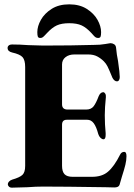

<svg xmlns="http://www.w3.org/2000/svg" viewBox="-20 -860 617 885"><path d="M16 -11Q16 -17 21.5 -23Q27 -29 36 -32Q71 -42 83.5 -54Q96 -66 96 -95V-551Q96 -583 84 -596.5Q72 -610 36 -618Q15 -623 15 -639Q15 -646 20.5 -650.5Q26 -655 35 -655Q71 -655 110 -652Q160 -650 179 -650Q313 -650 412 -653Q443 -653 464.5 -657Q486 -661 489 -661Q498 -661 506 -656Q514 -651 515 -640Q518 -607 524 -579Q532 -523 532 -505Q532 -496 528.5 -490.5Q525 -485 519 -485Q513 -485 507.5 -489.5Q502 -494 498 -502Q483 -539 476 -553Q469 -567 459 -577Q445 -591 428 -600Q411 -609 386 -609H323Q298 -609 282 -596.5Q266 -584 266 -563V-379Q266 -355 292 -355H377Q400 -355 411.5 -370Q423 -385 435 -417Q443 -435 456 -435Q461 -435 465 -428.5Q469 -422 468 -412Q463 -364 463 -329Q463 -286 467 -246V-238Q467 -218 457 -218Q450 -218 443 -225Q436 -232 433 -242Q424 -276 412 -292Q400 -308 382 -308H288Q266 -308 266 -285V-96Q266 -69 277.5 -57Q289 -45 315 -45H404Q450 -45 477 -68Q506 -92 534 -148Q540 -160 553 -160Q563 -160 563 -140Q563 -122 558 -101Q553 -80 542 -46L531 -8Q527 4 507 4L468 3Q273 0 179 0Q145 0 106 3Q54 5 35 5Q26 5 21 0Q16 -5 16 -11ZM446 -712Q446 -697 443.5 -691Q441 -685 432 -685Q425 -685 420 -688.5Q415 -692 410 -698Q405 -704 402 -707Q378 -733 356 -743Q334 -753 299 -753Q264 -753 242 -743Q220 -733 196 -707Q193 -704 187 -697.5Q181 -691 176.5 -688Q172 -685 166 -685Q157 -685 154.5 -691Q152 -697 152 -712Q152 -739 168.5 -768.5Q185 -798 218 -819Q251 -840 299 -840Q347 -840 380 -819Q413 -798 429.5 -768.5Q446 -739 446 -712Z"/></svg>

Font: EB Garamond ExtraBold
Style: Regular
Weight: 800
Designer: Georg Duffner and Octavio Pardo
Foundry: Georg Duffner
Version: Version 1.000